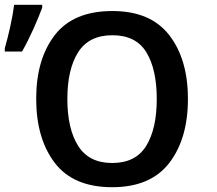

<svg xmlns="http://www.w3.org/2000/svg" viewBox="-44 -771 905 801"><path d="M740 -358Q740 -524 662 -624.5Q584 -725 425 -725Q262 -725 184.5 -624.5Q107 -524 107 -359Q107 -193 184.5 -91.5Q262 10 424 10Q584 10 662 -91Q740 -192 740 -358ZM237 -358Q237 -482 282 -553Q327 -624 425 -624Q523 -624 566.5 -553Q610 -482 610 -358Q610 -234 566 -162.5Q522 -91 424 -91Q327 -91 282 -162.5Q237 -234 237 -358ZM-24 -556H48Q73 -600 96 -651.5Q119 -703 132 -739V-751H15Q10 -711 -1.5 -659Q-13 -607 -24 -570Z"/></svg>

Font: Noto Sans Display Medium
Style: Regular
Weight: 500
Designer: Monotype Design Team
Foundry: Monotype Imaging Inc.
Version: Version 1.900